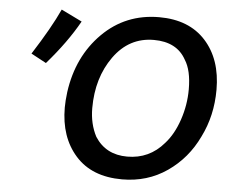

<svg xmlns="http://www.w3.org/2000/svg" viewBox="-52 -777 1010 847"><g transform="rotate(5 453.5 -353.5)"><path d="M532 -92Q437 -92 389 -167Q360 -222 360 -292Q360 -426 427.5 -520.5Q495 -615 605 -615Q707 -615 748 -540Q777 -495 777 -411Q777 -342 754.5 -275.5Q732 -209 694 -167Q630 -92 532 -92ZM518 10Q630 10 717 -50Q804 -110 851 -209Q899 -305 899 -420Q899 -555 825.5 -636Q752 -717 620 -717Q471 -717 368.5 -614.5Q266 -512 244 -353Q239 -313 239 -284Q239 -153 311.5 -71.5Q384 10 518 10ZM139 -472Q227 -573 280 -668L188 -713Q150 -630 72 -508Z"/></g></svg>

Font: Brisa Sans Medium
Style: Italic
Weight: 600
Italic angle: -8°
Designer: Dalton Maag Ltd
Foundry: Dalton Maag Ltd
Version: Version 1.101;July 10, 2019;FontCreator 11.5.0.2425 64-bit